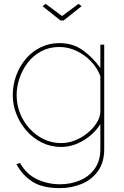

<svg xmlns="http://www.w3.org/2000/svg" viewBox="-20 -750 643 993"><path d="M296 10Q242 10 196 -13Q150 -36 116.5 -74.5Q83 -113 64.5 -160.5Q46 -208 46 -258Q46 -310 63.5 -358.5Q81 -407 113 -445Q145 -483 189.5 -505Q234 -527 287 -527Q358 -527 410 -489Q462 -451 499 -398V-519H519V22Q519 90 486.5 135Q454 180 401.5 201.5Q349 223 290 223Q198 223 146 188.5Q94 154 65 99L84 93Q116 151 171.5 177Q227 203 290 203Q347 203 394.5 182.5Q442 162 470.5 121.5Q499 81 499 22V-108Q466 -56 410.5 -23Q355 10 296 10ZM296 -10Q333 -10 368 -24Q403 -38 432 -61.5Q461 -85 479 -113Q497 -141 499 -169V-356Q483 -400 449.5 -434Q416 -468 374 -487.5Q332 -507 287 -507Q235 -507 193.5 -485Q152 -463 124 -426.5Q96 -390 81 -346Q66 -302 66 -258Q66 -209 83.5 -164.5Q101 -120 133 -85Q165 -50 206.5 -30Q248 -10 296 -10ZM216 -730 301 -667 386 -730 402 -718 309 -644H293L200 -718Z"/></svg>

Font: Raleway Thin
Style: Regular
Weight: 100
Designer: Matt McInerney, Pablo Impallari, Rodrigo Fuenzalida
Foundry: Matt McInerney, Pablo Impallari, Rodrigo Fuenzalida
Version: Version 4.026